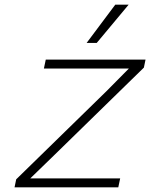

<svg xmlns="http://www.w3.org/2000/svg" viewBox="-20 -798 690 818"><path d="M42 0 49 -34 433 -409 529 -506H393H167L175 -544H600L593 -510L209 -135L109 -38H249H492L484 0ZM349 -615 471 -778H528L392 -615Z"/></svg>

Font: Azeret Mono Thin Thin
Style: Italic
Weight: 250
Italic angle: -12°
Version: Version 1.002